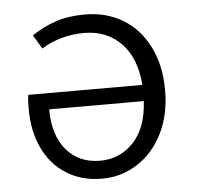

<svg xmlns="http://www.w3.org/2000/svg" viewBox="-45 -591 665 649"><g transform="rotate(-5 287.5 -266.0)"><path d="M49 -244Q49 -277 52 -291H439Q432 -383 383 -433Q334 -483 258 -483Q178 -483 113 -443L85 -490Q124 -516 166.5 -530.5Q209 -545 266 -545Q338 -545 394 -511.5Q450 -478 482 -414.5Q514 -351 514 -266Q514 -183 482 -119.5Q450 -56 395.5 -21.5Q341 13 276 13Q207 13 155.5 -19.5Q104 -52 76.5 -110Q49 -168 49 -244ZM275 -48Q342 -48 388 -96.5Q434 -145 439 -236H118Q118 -148 160.5 -98Q203 -48 275 -48Z"/></g></svg>

Font: Nebula Sans Book
Style: Regular
Weight: 400
Designer: Paul D. Hunt for Adobe (as Source Sans)
Foundry: Nebula Entertainment & Broadcasting LLC
Version: Version 1.010